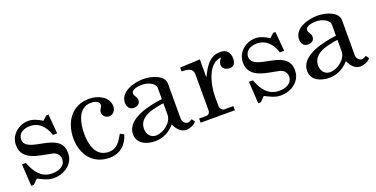

<svg xmlns="http://www.w3.org/2000/svg" viewBox="-22 -990 2970 1516"><g transform="rotate(-20 1463.0 -232.0)"><path d="M46 -173 57 11H79L118 -28C160 -7 198 15 247 15C323 15 396 -25 416 -102C418 -115 419 -127 419 -137C419 -325 110 -232 107 -359C107 -414 158 -436 206 -436C285 -436 333 -380 355 -308H391L377 -471H359L323 -439C287 -460 252 -479 210 -479C128 -479 53 -418 53 -331C53 -196 206 -193 306 -170C337 -162 359 -137 359 -105C359 -45 299 -24 249 -24C155 -24 110 -92 79 -173Z M497 -223C500 -88 575 13 714 15C803 15 863 -38 886 -120L855 -137C824 -83 796 -31 726 -31C615 -31 590 -142 590 -232C590 -319 613 -444 723 -444C747 -444 792 -437 792 -404C792 -384 771 -369 771 -347C771 -317 794 -294 824 -294C858 -294 881 -325 881 -358C881 -440 791 -479 721 -479C572 -479 497 -363 497 -223Z M1099 15C1164 15 1221 -14 1264 -64C1288 -19 1312 15 1365 15C1384 14 1432 0 1445 -25L1427 -50C1416 -43 1400 -35 1388 -35C1367 -35 1347 -62 1347 -81V-379C1347 -446 1251 -479 1175 -479C1100 -479 976 -447 976 -351C976 -318 994 -290 1030 -290C1062 -290 1084 -305 1084 -339C1084 -363 1061 -376 1061 -398V-399C1063 -437 1128 -440 1154 -440C1190 -440 1260 -418 1260 -372V-280C1162 -268 951 -230 951 -96C951 -15 1029 15 1099 15ZM1047 -105C1047 -177 1105 -211 1168 -227C1189 -232 1235 -243 1260 -245V-149C1260 -82 1180 -25 1120 -25C1074 -25 1047 -62 1047 -105Z M1484 -35V0H1772V-35H1694C1679 -35 1662 -55 1662 -70V-71C1662 -78 1661 -147 1661 -155C1663 -267 1704 -424 1813 -429C1801 -417 1787 -397 1787 -378C1787 -345 1815 -326 1848 -326C1888 -326 1899 -355 1899 -391C1899 -439 1872 -472 1821 -472H1819C1723 -472 1685 -390 1649 -321V-472L1481 -464V-432C1529 -431 1576 -428 1576 -369V-67C1576 -53 1565 -35 1545 -35Z M1953 -173 1964 11H1986L2025 -28C2067 -7 2105 15 2154 15C2230 15 2303 -25 2323 -102C2325 -115 2326 -127 2326 -137C2326 -325 2017 -232 2014 -359C2014 -414 2065 -436 2113 -436C2192 -436 2240 -380 2262 -308H2298L2284 -471H2266L2230 -439C2194 -460 2159 -479 2117 -479C2035 -479 1960 -418 1960 -331C1960 -196 2113 -193 2213 -170C2244 -162 2266 -137 2266 -105C2266 -45 2206 -24 2156 -24C2062 -24 2017 -92 1986 -173Z M2562 15C2627 15 2684 -14 2727 -64C2751 -19 2775 15 2828 15C2847 14 2895 0 2908 -25L2890 -50C2879 -43 2863 -35 2851 -35C2830 -35 2810 -62 2810 -81V-379C2810 -446 2714 -479 2638 -479C2563 -479 2439 -447 2439 -351C2439 -318 2457 -290 2493 -290C2525 -290 2547 -305 2547 -339C2547 -363 2524 -376 2524 -398V-399C2526 -437 2591 -440 2617 -440C2653 -440 2723 -418 2723 -372V-280C2625 -268 2414 -230 2414 -96C2414 -15 2492 15 2562 15ZM2510 -105C2510 -177 2568 -211 2631 -227C2652 -232 2698 -243 2723 -245V-149C2723 -82 2643 -25 2583 -25C2537 -25 2510 -62 2510 -105Z"/></g></svg>

Font: MusAnalysis
Style: Regular
Weight: 400
Version: Version 2.0